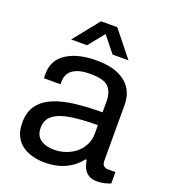

<svg xmlns="http://www.w3.org/2000/svg" viewBox="-135 -820 815 928"><g transform="rotate(20 272.5 -355.5)"><path d="M200.9 12Q172.5 12 143.1 5.1Q113.6 -1.8 89 -17.9Q64.3 -34.1 49.4 -62.4Q34.5 -90.8 34.5 -133.7Q34.5 -188.2 60.3 -223Q86.1 -257.8 132.6 -277.4Q179.1 -296.9 243.1 -304.5Q307 -312.1 382.2 -312.1V-371.6Q382.2 -414.8 358.6 -440.6Q335 -466.4 264.4 -466.4Q218.6 -466.4 192.3 -454.8Q166.1 -443.3 155.5 -425Q145 -406.7 145 -385.4V-370H60.1Q59.1 -375 59.1 -380Q59.1 -385 59.1 -392Q59.1 -464.1 117.4 -501.1Q175.7 -538 270.2 -538Q336.3 -538 380.5 -519.1Q424.7 -500.3 447.4 -465.4Q470.2 -430.4 470.2 -380.6V-95.9Q470.2 -76.9 478.9 -69.4Q487.6 -61.8 500.6 -61.8H539.5V-3.5Q525.8 2.3 508.7 6.6Q491.5 11 470.4 11Q443.9 11 427.1 0.7Q410.3 -9.7 401.1 -28.2Q391.9 -46.7 388.7 -70.1H382.2Q353.9 -31.7 307.5 -9.8Q261.1 12 200.9 12ZM222.8 -61.8Q254.6 -61.8 283.4 -72Q312.2 -82.1 334.1 -100.4Q356 -118.7 369.1 -144.7Q382.2 -170.7 382.2 -201.8V-246Q301.5 -246 244.2 -237Q186.9 -227.9 156.6 -204.8Q126.4 -181.6 126.4 -139.7Q126.4 -99.8 153 -80.8Q179.6 -61.8 222.8 -61.8ZM119.2 -591 224.7 -723H308.4L413.9 -591H332.2L244.5 -700.1L288.6 -699.6L200.8 -591Z"/></g></svg>

Font: Archivo Variable SemiBold
Style: Regular
Weight: 600
Designer: Hector Gatti
Foundry: Omnibus-Type
Version: Version 2.001